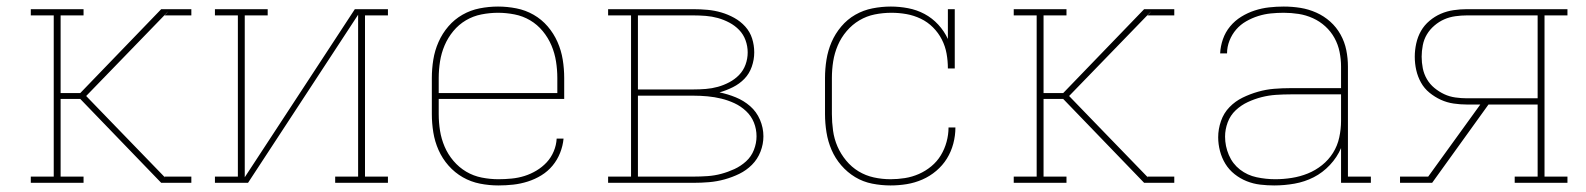

<svg xmlns="http://www.w3.org/2000/svg" viewBox="-20 -558 4840 586"><path d="M74 0V-19H144V-511H74V-530H235V-511H165V-274H225L472 -530H494V-524L369 -395L243 -265L331 -174L484 -16L482 -19H564V0H494V-6V0H472L225 -256H165V-19H235V0ZM482 -511 488 -517 494 -524V-530H564V-511Z M636 0V-19H706V-511H636V-530H797V-511H727V-17L1063 -530H1164V-511H1094V-19H1164V0H1003V-19H1073V-513L737 0Z M1501 8Q1473 8 1445 2.5Q1417 -3 1392.5 -17Q1368 -31 1349 -52.5Q1330 -74 1318.5 -100Q1307 -126 1302.5 -154Q1298 -182 1298 -210V-320Q1298 -348 1302.5 -376Q1307 -404 1318.5 -430Q1330 -456 1348.5 -477.5Q1367 -499 1391.5 -513Q1416 -527 1444 -532.5Q1472 -538 1500 -538Q1528 -538 1556 -532.5Q1584 -527 1608.5 -513Q1633 -499 1651.5 -477.5Q1670 -456 1681.5 -430Q1693 -404 1697.5 -376Q1702 -348 1702 -320V-256H1319V-210Q1319 -184 1323 -159Q1327 -134 1337 -110.5Q1347 -87 1364 -67Q1381 -47 1403 -34Q1425 -21 1450.5 -16Q1476 -11 1501 -11Q1521 -11 1541.5 -13Q1562 -15 1581 -21Q1600 -27 1617.5 -37.5Q1635 -48 1648.5 -62.5Q1662 -77 1670 -96Q1678 -115 1679 -135H1700Q1698 -113 1689.5 -91.5Q1681 -70 1666.5 -52.5Q1652 -35 1632.5 -23Q1613 -11 1591 -4Q1569 3 1546.5 5.5Q1524 8 1501 8ZM1319 -274H1681V-320Q1681 -345 1677 -370.5Q1673 -396 1663 -419.5Q1653 -443 1636.5 -463Q1620 -483 1598 -496Q1576 -509 1550.5 -514Q1525 -519 1500 -519Q1475 -519 1449.5 -514Q1424 -509 1402 -496Q1380 -483 1363.5 -463Q1347 -443 1337 -419.5Q1327 -396 1323 -370.5Q1319 -345 1319 -320Z M1836 0V-19H1906V-511H1836V-530H2096Q2118 -530 2139.5 -528Q2161 -526 2181.5 -520Q2202 -514 2221 -503.5Q2240 -493 2254.5 -477Q2269 -461 2275.5 -440.5Q2282 -420 2282 -398Q2282 -398 2282 -398Q2282 -398 2282 -398Q2282 -376 2274.5 -354.5Q2267 -333 2252 -317.5Q2237 -302 2217 -292Q2197 -282 2176 -276Q2201 -271 2225.5 -261Q2250 -251 2269.5 -234Q2289 -217 2299.5 -192.5Q2310 -168 2310 -142Q2310 -118 2301 -95Q2292 -72 2275 -55Q2258 -38 2236.5 -27.5Q2215 -17 2191.5 -10.5Q2168 -4 2144 -2Q2120 0 2096 0ZM1927 -285H2096Q2115 -285 2134 -286.5Q2153 -288 2171 -293Q2189 -298 2206 -307Q2223 -316 2236 -329.5Q2249 -343 2255.5 -361Q2262 -379 2262 -398Q2262 -417 2255.5 -435Q2249 -453 2236 -466.5Q2223 -480 2206 -489Q2189 -498 2171 -503Q2153 -508 2134 -509.5Q2115 -511 2096 -511H1927ZM1927 -19H2096Q2118 -19 2139.5 -20.5Q2161 -22 2181.5 -27.5Q2202 -33 2221.5 -42Q2241 -51 2257 -65.5Q2273 -80 2281 -100.5Q2289 -121 2289 -142Q2289 -164 2281 -184Q2273 -204 2257 -219Q2241 -234 2221.5 -243Q2202 -252 2181.5 -257Q2161 -262 2139.5 -264Q2118 -266 2096 -266H1927Z M2698 8Q2670 8 2642 2.5Q2614 -3 2590 -17.5Q2566 -32 2547.5 -53.5Q2529 -75 2518 -100.5Q2507 -126 2502.5 -154Q2498 -182 2498 -210V-320Q2498 -348 2502.5 -376Q2507 -404 2518 -429.5Q2529 -455 2547.5 -477Q2566 -499 2590.5 -513Q2615 -527 2643 -532.5Q2671 -538 2699 -538Q2725 -538 2751.5 -533Q2778 -528 2801.5 -515.5Q2825 -503 2843.5 -483Q2862 -463 2873 -439V-530H2894V-349H2873Q2873 -372 2869 -394.5Q2865 -417 2854.5 -437.5Q2844 -458 2827.5 -474.5Q2811 -491 2790 -501Q2769 -511 2746.5 -515Q2724 -519 2701 -519Q2675 -519 2650 -514Q2625 -509 2603 -496Q2581 -483 2564 -463Q2547 -443 2537 -419.5Q2527 -396 2523 -371Q2519 -346 2519 -320V-210Q2519 -185 2522.5 -159.5Q2526 -134 2536 -111Q2546 -88 2562.5 -68Q2579 -48 2600.5 -35Q2622 -22 2647 -16.5Q2672 -11 2698 -11Q2720 -11 2742 -14.5Q2764 -18 2784.5 -27Q2805 -36 2822.5 -50.5Q2840 -65 2851.5 -84Q2863 -103 2869 -125Q2875 -147 2875 -169H2896Q2896 -144 2889.5 -119.5Q2883 -95 2870 -74Q2857 -53 2837.5 -36.5Q2818 -20 2795 -10Q2772 0 2747.5 4Q2723 8 2698 8Z M3074 0V-19H3144V-511H3074V-530H3235V-511H3165V-274H3225L3472 -530H3494V-524L3369 -395L3243 -265L3331 -174L3484 -16L3482 -19H3564V0H3494V-6V0H3472L3225 -256H3165V-19H3235V0ZM3482 -511 3488 -517 3494 -524V-530H3564V-511Z M3869 8Q3848 8 3826.5 5.5Q3805 3 3785 -5Q3765 -13 3748 -26.5Q3731 -40 3720 -58Q3709 -76 3703.5 -97Q3698 -118 3698 -139Q3698 -164 3706.5 -188.5Q3715 -213 3732.5 -231Q3750 -249 3772.5 -260Q3795 -271 3819.5 -278Q3844 -285 3869 -287Q3894 -289 3919 -289H4073V-355Q4073 -377 4068.5 -399.5Q4064 -422 4053 -442Q4042 -462 4025 -477.5Q4008 -493 3987 -502.5Q3966 -512 3943.5 -515.5Q3921 -519 3898 -519Q3878 -519 3858.5 -517Q3839 -515 3820 -509Q3801 -503 3783.5 -493Q3766 -483 3753 -468Q3740 -453 3732.5 -434Q3725 -415 3725 -395H3704Q3705 -417 3712.5 -438.5Q3720 -460 3734.5 -477.5Q3749 -495 3768.5 -507Q3788 -519 3809.5 -526Q3831 -533 3853.5 -535.5Q3876 -538 3898 -538Q3924 -538 3949 -534Q3974 -530 3997.5 -519.5Q4021 -509 4040 -492Q4059 -475 4071.5 -452.5Q4084 -430 4089 -405Q4094 -380 4094 -355V-19H4164V0H4073V-106Q4061 -78 4039 -54.5Q4017 -31 3989.5 -17Q3962 -3 3931 2.5Q3900 8 3869 8ZM3872 -11Q3897 -11 3922.5 -15Q3948 -19 3971.5 -28.5Q3995 -38 4015 -54Q4035 -70 4048.5 -91.5Q4062 -113 4067.5 -138.5Q4073 -164 4073 -189V-270H3919Q3897 -270 3874.5 -268.5Q3852 -267 3830.5 -261.5Q3809 -256 3788.5 -246.5Q3768 -237 3751.5 -221.5Q3735 -206 3727 -184.5Q3719 -163 3719 -141Q3719 -112 3730.5 -85Q3742 -58 3764.5 -40.5Q3787 -23 3815.5 -17Q3844 -11 3872 -11Z M4253 0V-19H4339L4498 -239H4457Q4437 -239 4416.5 -242Q4396 -245 4377.5 -253.5Q4359 -262 4343 -275Q4327 -288 4317 -306Q4307 -324 4302.5 -344Q4298 -364 4298 -385Q4298 -405 4302.5 -425.5Q4307 -446 4317 -463.5Q4327 -481 4343 -494.5Q4359 -508 4377.5 -516Q4396 -524 4416.5 -527Q4437 -530 4457 -530H4764V-511H4694V-19H4764V0H4603V-19H4673V-239H4523L4351 0ZM4673 -258V-511H4457Q4440 -511 4422 -508.5Q4404 -506 4388 -499Q4372 -492 4358 -480Q4344 -468 4335 -453Q4326 -438 4322.5 -420Q4319 -402 4319 -385Q4319 -367 4322.5 -349.5Q4326 -332 4335 -316.5Q4344 -301 4358 -289.5Q4372 -278 4388 -270.5Q4404 -263 4422 -260.5Q4440 -258 4457 -258Z"/></svg>

Font: Iosevka Slab Thin Extended
Style: Regular
Weight: 100
Width: 7
Monospace: yes
Designer: Belleve Invis
Foundry: Belleve Invis
Version: Version 11.1.1; ttfautohint (v1.8.3)